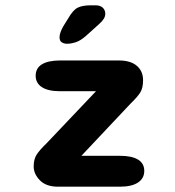

<svg xmlns="http://www.w3.org/2000/svg" viewBox="-20 -704 659 724"><path d="M107 -76.5Q107 -103.5 118.2 -121Q129.5 -138.5 154.5 -162.5L342 -360H206.5Q162 -360 138.2 -375.2Q114.5 -390.5 114.5 -418.5Q114.5 -447 138.2 -461.5Q162 -476 206.5 -476H428Q472.5 -476 496 -455.8Q519.5 -435.5 519.5 -401.5Q519.5 -372 508.8 -355Q498 -338 472.5 -313.5L287 -116.5H432Q477 -116.5 500.5 -102.2Q524 -88 524 -59.5Q524 -31.5 500.5 -15.8Q477 0 432 0H199Q154 0 130.5 -24Q107 -48 107 -76.5ZM232.5 -539Q222 -539 213.2 -544.2Q204.5 -549.5 204.5 -563.5Q204.5 -580 219 -605.5L236.5 -633.5Q255 -666 272.8 -675Q290.5 -684 324 -684H340Q358 -684 367.5 -675Q377 -666 377 -652Q377 -633.5 355 -614.5L304 -568.5Q283.5 -550.5 265.8 -544.8Q248 -539 232.5 -539Z"/></svg>

Font: Sono Monospace
Style: Bold
Weight: 700
Designer: Tyler Finck
Foundry: Tyler Finck
Version: Version 2.112